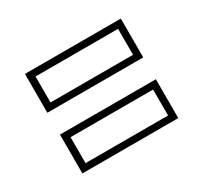

<svg xmlns="http://www.w3.org/2000/svg" viewBox="-81 -576 581 548"><g transform="rotate(-30 209.0 -302.0)"><path d="M51 -138V-266H367V-138ZM73.5 -159H345.5V-244.5H73.5ZM51 -338V-466H367V-338ZM73.5 -359H345.5V-444.5H73.5Z"/></g></svg>

Font: Tourney Condensed ExtraLight
Style: Regular
Weight: 200
Width: 3
Designer: Tyler Finck
Foundry: Etcetera Type Co
Version: Version 1.010; ttfautohint (v1.8.3)